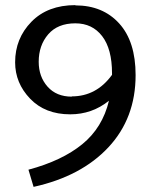

<svg xmlns="http://www.w3.org/2000/svg" viewBox="-20 -713 588 749"><path d="M274 -693V-692Q381 -692 445 -621.5Q509 -551 509 -420Q509 -252 403 -138.5Q297 -25 111 16L91 -51Q222 -86 301 -150.5Q380 -215 405 -320Q339 -267 254 -267Q156 -267 97.5 -328Q39 -389 39 -470Q39 -563 102.5 -628Q166 -693 274 -693ZM260 -336V-337Q356 -337 417 -421V-427Q417 -522 378.5 -572Q340 -622 274 -622Q205 -622 168 -579Q131 -536 131 -472Q131 -414 165.5 -375Q200 -336 260 -336Z"/></svg>

Font: Martel Sans
Style: Regular
Weight: 400
Designer: Dan Reynolds and Mathieu Réguer
Foundry: Dan Reynolds and Mathieu Réguer
Version: Version 1.001;PS 001.001;hotconv 1.0.70;makeotf.lib2.5.58329